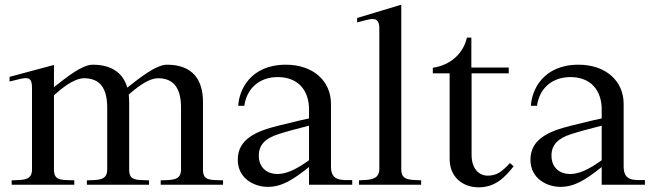

<svg xmlns="http://www.w3.org/2000/svg" viewBox="-20 -791 2788 822"><path d="M211 -65V-383C239 -408 294 -456 340 -456C395 -456 439 -428 439 -331V-65C439 -16 397 -21 352 -19V0H618V-19C563 -21 533 -16 533 -65V-355C533 -366 532 -376 531 -386C560 -411 612 -456 657 -456C710 -456 755 -429 755 -331V-65C755 -16 713 -21 668 -19V0H935V-19C880 -21 849 -16 849 -65V-355C849 -448 806 -514 695 -514C646 -514 573 -453 525 -416C508 -475 462 -514 377 -514C329 -514 259 -455 211 -418V-513L21 -462V-442C94 -460 117 -471 117 -413V-65C117 -16 75 -21 30 -19V0H298V-19C243 -21 211 -16 211 -65Z M1303 -325V-284C1259 -275 1220 -264 1172 -253C1075 -229 998 -195 998 -107C998 -27 1068 9 1126 9C1188 9 1235 -22 1303 -76V0H1488V-20C1441 -20 1397 -15 1397 -78V-346C1397 -445 1320 -514 1204 -514C1051 -514 1003 -404 1000 -338H1026C1036 -411 1089 -461 1169 -461C1256 -461 1302 -405 1303 -325ZM1088 -125C1088 -170 1115 -199 1173 -217C1207 -228 1248 -239 1303 -253V-105C1246 -64 1205 -46 1167 -46C1127 -46 1088 -70 1088 -125Z M1698 -66V-771L1509 -714V-695C1561 -707 1604 -730 1604 -670V-68C1604 -20 1562 -21 1517 -19V0H1783V-19C1730 -21 1698 -20 1698 -66Z M2179 -79 2163 -93C2127 -53 2104 -39 2068 -39C2031 -39 1999 -68 1999 -128V-477H2158V-502H1998V-630H1979C1965 -566 1912 -512 1833 -501V-477H1905V-111C1905 -29 1965 11 2029 11C2100 11 2141 -31 2179 -79Z M2556 -325V-284C2512 -275 2473 -264 2425 -253C2328 -229 2251 -195 2251 -107C2251 -27 2321 9 2379 9C2441 9 2488 -22 2556 -76V0H2741V-20C2694 -20 2650 -15 2650 -78V-346C2650 -445 2573 -514 2457 -514C2304 -514 2256 -404 2253 -338H2279C2289 -411 2342 -461 2422 -461C2509 -461 2555 -405 2556 -325ZM2341 -125C2341 -170 2368 -199 2426 -217C2460 -228 2501 -239 2556 -253V-105C2499 -64 2458 -46 2420 -46C2380 -46 2341 -70 2341 -125Z"/></svg>

Font: Ortica Linear
Style: Regular
Weight: 400
Designer: Benedetta Bovani
Foundry: Collletttivo
Version: Version 2.000;Glyphs 3.1.2 (3151)